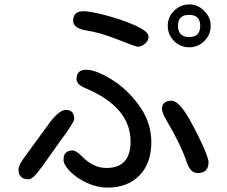

<svg xmlns="http://www.w3.org/2000/svg" viewBox="-20 -814 1040 878"><path d="M270.5 -84Q270.5 -126 312.5 -126Q328.1 -126 356.4 -97.7Q406.2 -45.9 466.8 -45.9Q577.1 -45.9 577.1 -167Q577.1 -324.2 370.1 -411.1Q330.1 -427.7 330.1 -452.1Q330.1 -495.1 374 -495.1Q418 -495.1 490.2 -450.7Q562.5 -406.2 617.2 -330.1Q671.9 -253.9 671.9 -164.1Q671.9 -66.4 617.2 -11.2Q562.5 43.9 472.7 43.9Q424.8 43.9 377.9 22.5Q331.1 1 300.8 -29.8Q270.5 -60.5 270.5 -84ZM101.6 -108.4 210 -256.8Q252.9 -311.5 281.2 -311.5Q319.3 -311.5 319.3 -269.5Q319.3 -254.9 254.9 -168Q230.5 -134.8 207 -100.6Q168.9 -45.9 147.5 -20Q126 5.9 110.4 5.9Q64.5 5.9 64.5 -39.1Q64.5 -59.6 101.6 -108.4ZM361.3 -762.7Q392.6 -762.7 466.8 -743.2Q541 -723.6 600.1 -696.8Q659.2 -669.9 659.2 -646.5Q659.2 -628.9 643.6 -614.7Q627.9 -600.6 609.4 -600.6Q600.6 -600.6 519.5 -632.8Q437.5 -666 369.1 -675.8Q314.5 -686.5 314.5 -718.8Q314.5 -762.7 361.3 -762.7ZM763.7 -353.5Q785.2 -353.5 812.5 -320.3Q840.8 -285.2 887.2 -190.9Q933.6 -96.7 933.6 -72.3Q933.6 -22.5 883.8 -22.5Q851.6 -22.5 835 -69.3Q808.6 -149.4 744.1 -258.8Q720.7 -298.8 720.7 -314.5Q720.7 -353.5 763.7 -353.5ZM846.7 -793.9Q884.8 -793.9 914.1 -764.2Q943.4 -734.4 943.4 -696.3Q943.4 -654.3 914.1 -626Q884.8 -597.7 845.7 -597.7Q804.7 -597.7 775.9 -626.5Q747.1 -655.3 747.1 -696.3Q747.1 -736.3 776.4 -765.1Q805.7 -793.9 846.7 -793.9ZM845.7 -644.5Q895.5 -644.5 895.5 -696.3Q895.5 -746.1 844.7 -746.1Q793.9 -746.1 793.9 -696.3Q793.9 -644.5 845.7 -644.5Z"/></svg>

Font: jf-openhuninn-2.0
Style: Regular
Weight: 400
Designer: [Kosugi Maru]
Designed by MOTOYA      

[Varela Round]
Joe Prince (Latin component); Avraham Cornfeld (Hebrew component)
Foundry: justfont CO.,LTD.
Version: 2.0